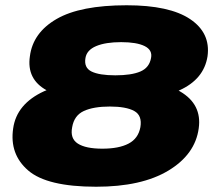

<svg xmlns="http://www.w3.org/2000/svg" viewBox="-20 -701 840 729"><path d="M345 8Q517.5 8 619.2 -53.2Q721 -114.5 734.5 -213.5Q747.5 -305 663.8 -353.8Q580 -402.5 416 -402.5Q251.5 -402.5 147.2 -354.5Q43 -306.5 30 -213.5Q15.5 -115.5 87 -53.8Q158.5 8 345 8ZM368.5 -136.5Q305.5 -136.5 275.5 -155.8Q245.5 -175 254 -218Q261.5 -262.5 298.2 -279.5Q335 -296.5 397 -296.5Q459 -296.5 489.8 -279.5Q520.5 -262.5 513 -218Q505 -175 468.2 -155.8Q431.5 -136.5 368.5 -136.5ZM401 -316Q567.5 -316 661 -358Q754.5 -400 768 -487.5Q780 -576 701.8 -628.5Q623.5 -681 461 -681Q285 -681 195 -629Q105 -577 93.5 -487.5Q80.5 -400 157.5 -358Q234.5 -316 401 -316ZM418 -415Q357 -415 327.5 -429.5Q298 -444 304.5 -481Q309.5 -511 345.2 -526Q381 -541 440 -541Q499 -541 529.2 -526Q559.5 -511 553.5 -481Q547 -444 513 -429.5Q479 -415 418 -415Z"/></svg>

Font: Anybody Expanded ExtraBold
Style: Italic
Weight: 800
Width: 7
Italic angle: -10°
Version: Version 1.113;gftools[0.9.25]